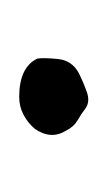

<svg xmlns="http://www.w3.org/2000/svg" viewBox="24 -403 112 200"><g transform="rotate(90 80.0 -303.0)"><path d="M81 -267Q50 -267 41 -286Q40 -293 41.5 -307.5Q43 -322 56 -329Q66 -334 76 -337.5Q86 -341 93 -336Q98 -332 105 -328Q112 -324 116 -316Q126 -300 114 -283Q108 -276 99.5 -271.5Q91 -267 81 -267Z"/></g></svg>

Font: Sankofa Display
Style: Regular
Weight: 400
Designer: Batsirai Madzonga
Foundry: Batsirai Madzonga
Version: Version 1.000; ttfautohint (v1.8.4.7-5d5b)